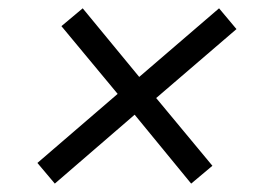

<svg xmlns="http://www.w3.org/2000/svg" viewBox="-20 -537 640 462"><path d="M440 -95.2 491.1 -138.1 355.8 -301.1 549 -467 507.1 -517 315 -351.9 179 -517 127.8 -474.1 263.1 -311.1 70 -144.9 111.9 -95.2 304 -261Z"/></svg>

Font: Margiela Mono Italic Italic
Style: Regular
Weight: 400
Designer: Mike Abbink, Paul van der Laan, Pieter van Rosmalen
Foundry: Bold Monday
Version: Version 2.003 2021